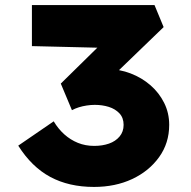

<svg xmlns="http://www.w3.org/2000/svg" viewBox="-20 -728 753 758"><path d="M351 10Q252 10 178.5 -29.5Q105 -69 52 -153L192 -249Q210 -219 234 -197.5Q258 -176 287.5 -164Q317 -152 352 -152Q384 -152 410 -161Q436 -170 452 -189Q468 -208 468 -235Q468 -263 451.5 -280.5Q435 -298 409.5 -306Q384 -314 354 -314Q339 -314 322.5 -311.5Q306 -309 291.5 -304.5Q277 -300 264 -293L220 -398L389 -564L435 -538L106 -546V-708H590L626 -621L372 -376L326 -445Q336 -449 357.5 -452Q379 -455 405 -455Q452 -455 496 -438Q540 -421 574 -391.5Q608 -362 628 -322Q648 -282 648 -235Q648 -163 608 -107.5Q568 -52 501.5 -21Q435 10 351 10Z"/></svg>

Font: Lexend Exa ExtraBold
Style: Regular
Weight: 800
Designer: Bonnie Shaver-Troup, Thomas Jockin
Foundry: Lexend
Version: Version 1.007